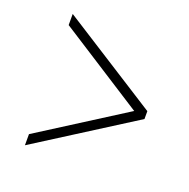

<svg xmlns="http://www.w3.org/2000/svg" viewBox="-94 -691 654 665"><g transform="rotate(20 232.5 -358.0)"><path d="M65 -116V-157L380 -357L65 -559V-600L423 -372V-343Z"/></g></svg>

Font: Noto Serif Tamil Condensed ExtraLight
Style: Italic
Weight: 200
Width: 3
Italic angle: -12°
Designer: Indian Type Foundry, Tom Grace, and the Monotype Design Team
Foundry: Monotype Imaging Inc.
Version: Version 2.003; ttfautohint (v1.8.4.7-5d5b)